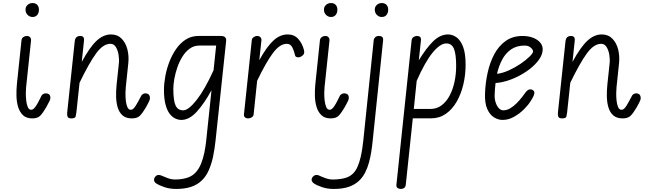

<svg xmlns="http://www.w3.org/2000/svg" viewBox="-20 -777 4250 1260"><path d="M121 -512Q122.5 -526 133 -533.5Q143.5 -541 156 -541Q169 -541 177 -533Q185 -525 183.5 -509L151.5 -206.5Q150 -194 149.5 -169.5Q149 -145 151.8 -119Q154.5 -93 162.2 -74.8Q170 -56.5 185 -56.5Q193 -56.5 201 -63.5Q209 -70.5 217.5 -83.5Q226 -96.5 234.5 -113.5L252.5 -149.5Q255 -154 262.5 -159.2Q270 -164.5 281.5 -164.5Q293 -164.5 301.5 -158.2Q310 -152 310.5 -137.5Q311.5 -129 306.8 -117.8Q302 -106.5 284 -74Q261.5 -35.5 244.2 -17.8Q227 0 191.5 0Q153.5 0 131.5 -20.5Q109.5 -41 99.2 -74.2Q89 -107.5 88 -147.5Q87 -187.5 91 -226.5ZM193.5 -665.5Q175 -665.5 161.2 -679.2Q147.5 -693 147.5 -714Q147.5 -733 161.2 -745Q175 -757 193.5 -757Q213.5 -757 224.5 -745Q235.5 -733 235.5 -714Q235.5 -692.5 224.5 -679Q213.5 -665.5 193.5 -665.5Z M448.5 0Q428 0 423.5 -11.2Q419 -22.5 421 -39.5L470.5 -506Q472 -518.5 476.2 -526Q480.5 -533.5 488.2 -537.2Q496 -541 506.5 -541Q520 -541 526.5 -533.8Q533 -526.5 531 -508L516.5 -371Q570 -469 614.5 -510Q659 -551 708.5 -551Q751 -551 778 -523.5Q805 -496 816 -452.8Q827 -409.5 822 -362.5L805.5 -205Q804 -192.5 803.5 -168Q803 -143.5 805.5 -118Q808 -92.5 815.8 -74.5Q823.5 -56.5 839 -56.5Q847.5 -56.5 855.2 -63.8Q863 -71 871.2 -84Q879.5 -97 888.5 -114L908 -150.5Q909.5 -153.5 916.8 -159Q924 -164.5 935 -164.5Q946.5 -164.5 954.5 -158Q962.5 -151.5 964 -137Q965 -129 961 -118.2Q957 -107.5 938 -73Q915.5 -35 898 -17.5Q880.5 0 845.5 0Q807.5 0 785.2 -19Q763 -38 753 -70Q743 -102 742 -142Q741 -182 745.5 -224L760 -360.5Q763 -386.5 758.2 -416.5Q753.5 -446.5 740.5 -468Q727.5 -489.5 704.5 -489.5Q657 -489.5 611.2 -427.2Q565.5 -365 502 -234L481.5 -41.5Q479.5 -25.5 476.5 -12.8Q473.5 0 448.5 0Z M1056 -187.5Q1056 -228.5 1064.8 -276.5Q1073.5 -324.5 1091.5 -371.2Q1109.5 -418 1136.5 -456.5Q1163.5 -495 1199.8 -518Q1236 -541 1282 -541H1431.5Q1443.5 -541 1451 -537Q1458.5 -533 1462 -525.8Q1465.5 -518.5 1464 -507.5L1394.5 146Q1388.5 203 1377.8 253Q1367 303 1349 342.5Q1331 382 1303.5 408Q1275 435.5 1234 449.2Q1193 463 1135.5 463Q1094.5 463 1059.2 451.2Q1024 439.5 1003.5 425.5Q996 420 993 413Q990 406 991.2 398.2Q992.5 390.5 998.5 383Q1008 371.5 1019.2 371.2Q1030.5 371 1037.5 374.5Q1055 382.5 1080.2 391.8Q1105.5 401 1129 401Q1169 401 1203.2 391.2Q1237.5 381.5 1260.5 358.5Q1284 334.5 1298.5 299.5Q1313 264.5 1321 224.8Q1329 185 1333 148L1368 -185Q1321 -98.5 1271.5 -44.2Q1222 10 1170.5 10Q1149.5 10 1129.2 0.2Q1109 -9.5 1092.2 -32Q1075.5 -54.5 1065.8 -92.8Q1056 -131 1056 -187.5ZM1117.5 -195Q1117.5 -116.5 1132.2 -84.8Q1147 -53 1182.5 -53Q1217 -53 1270.8 -121.5Q1324.5 -190 1381.5 -316L1398.5 -478H1287.5Q1252.5 -478 1224.8 -457.8Q1197 -437.5 1176.8 -404.8Q1156.5 -372 1143.5 -334Q1130.5 -296 1124 -259.2Q1117.5 -222.5 1117.5 -195Z M1609 0Q1595.5 0 1587.5 -7.2Q1579.5 -14.5 1581 -27L1632.5 -514Q1633.5 -525.5 1644.5 -533.2Q1655.5 -541 1668 -541Q1680.5 -541 1688.8 -533Q1697 -525 1695.5 -510.5L1681.5 -382Q1731 -471.5 1774.5 -511.2Q1818 -551 1867.5 -551Q1911.5 -551 1937.8 -521Q1964 -491 1974.5 -449.5Q1979 -429.5 1972.8 -420.5Q1966.5 -411.5 1955 -405.5Q1943 -399 1930.8 -401.5Q1918.5 -404 1916.5 -413.5Q1911 -440 1899 -464.8Q1887 -489.5 1862 -489.5Q1816.5 -489.5 1771.5 -429.5Q1726.5 -369.5 1667.5 -247L1644.5 -26.5Q1643.5 -15 1632.8 -7.5Q1622 0 1609 0Z M2079.5 -512Q2081 -526 2091.5 -533.5Q2102 -541 2114.5 -541Q2127.5 -541 2135.5 -533Q2143.5 -525 2142 -509L2110 -206.5Q2108.5 -194 2108 -169.5Q2107.5 -145 2110.2 -119Q2113 -93 2120.8 -74.8Q2128.5 -56.5 2143.5 -56.5Q2151.5 -56.5 2159.5 -63.5Q2167.5 -70.5 2176 -83.5Q2184.5 -96.5 2193 -113.5L2211 -149.5Q2213.5 -154 2221 -159.2Q2228.5 -164.5 2240 -164.5Q2251.5 -164.5 2260 -158.2Q2268.5 -152 2269 -137.5Q2270 -129 2265.2 -117.8Q2260.5 -106.5 2242.5 -74Q2220 -35.5 2202.8 -17.8Q2185.5 0 2150 0Q2112 0 2090 -20.5Q2068 -41 2057.8 -74.2Q2047.5 -107.5 2046.5 -147.5Q2045.5 -187.5 2049.5 -226.5ZM2152 -665.5Q2133.5 -665.5 2119.8 -679.2Q2106 -693 2106 -714Q2106 -733 2119.8 -745Q2133.5 -757 2152 -757Q2172 -757 2183 -745Q2194 -733 2194 -714Q2194 -692.5 2183 -679Q2172 -665.5 2152 -665.5Z M2169.5 463Q2128.5 463 2093.5 451.2Q2058.5 439.5 2038.5 425.5Q2031 419.5 2027.5 412.8Q2024 406 2025.2 398.2Q2026.5 390.5 2033 383Q2040 375.5 2047 373Q2054 370.5 2060.8 371.2Q2067.5 372 2073 374.5Q2089.5 382.5 2115 391.8Q2140.5 401 2163 401Q2203.5 401 2238.8 392.8Q2274 384.5 2297 361.5Q2315 343.5 2327 315.5Q2339 287.5 2346.2 256Q2353.5 224.5 2357.8 195.5Q2362 166.5 2364 146.5L2432.5 -513Q2433.5 -524 2442.2 -532.5Q2451 -541 2466.5 -541Q2480.5 -541 2488.2 -534.5Q2496 -528 2494 -511L2426 144.5Q2422.5 180 2416.8 217.2Q2411 254.5 2401.2 290Q2391.5 325.5 2376 355.8Q2360.5 386 2337.5 408Q2309 435.5 2268.5 449.2Q2228 463 2169.5 463ZM2485.5 -665.5Q2467 -665.5 2453.2 -679.2Q2439.5 -693 2439.5 -714Q2439.5 -733 2453.2 -745Q2467 -757 2485.5 -757Q2505.5 -757 2516.5 -745Q2527.5 -733 2527.5 -714Q2527.5 -692.5 2516.5 -679Q2505.5 -665.5 2485.5 -665.5Z M2610.5 463Q2597.5 463 2588.8 456.5Q2580 450 2581.5 435L2681 -511Q2682.5 -526 2693.2 -533.5Q2704 -541 2716 -541Q2730 -541 2737 -534.2Q2744 -527.5 2742.5 -513L2728.5 -381.5Q2779 -464 2824.2 -507.5Q2869.5 -551 2920.5 -551Q2948.5 -551 2975 -532.8Q3001.5 -514.5 3018.5 -471.2Q3035.5 -428 3035.5 -352.5Q3035.5 -285 3020.5 -222Q3005.5 -159 2976.5 -109Q2947.5 -59 2905.5 -29.8Q2863.5 -0.5 2809.5 -0.5H2689L2643 434.5Q2641.5 449.5 2632.5 456.2Q2623.5 463 2610.5 463ZM2695.5 -62H2804.5Q2846.5 -62 2878 -85.8Q2909.5 -109.5 2930.8 -149.8Q2952 -190 2962.8 -240.5Q2973.5 -291 2973.5 -344.5Q2973.5 -422 2959 -457Q2944.5 -492 2909 -492Q2868.5 -492 2819 -431.5Q2769.5 -371 2714.5 -246.5Z M3278 10Q3250 10 3222.5 -6.5Q3195 -23 3177.8 -61.2Q3160.5 -99.5 3163 -164.5Q3165.5 -232.5 3180 -299.2Q3194.5 -366 3223.5 -420.8Q3252.5 -475.5 3298.5 -508.2Q3344.5 -541 3409.5 -541Q3448 -541 3478.8 -529Q3509.5 -517 3526.8 -495.5Q3544 -474 3541 -444.5Q3537.5 -410 3508.5 -374.2Q3479.5 -338.5 3434.2 -307.8Q3389 -277 3336.2 -256.5Q3283.5 -236 3232 -232Q3229.5 -211.5 3228 -191Q3226.5 -170.5 3226 -151Q3225.5 -127 3232.8 -104.5Q3240 -82 3253 -67.5Q3266 -53 3283 -53Q3306 -53 3328.2 -66.2Q3350.5 -79.5 3370 -99Q3389.5 -118.5 3404.5 -138Q3419.5 -157.5 3428.5 -170Q3441.5 -187.5 3454.8 -190Q3468 -192.5 3479 -184Q3486 -179.5 3487 -171Q3488 -162.5 3482 -148.2Q3476 -134 3461.5 -112Q3447 -88.5 3418.8 -60Q3390.5 -31.5 3354 -10.8Q3317.5 10 3278 10ZM3241.5 -292.5Q3279 -297 3319.8 -315.5Q3360.5 -334 3396 -358.2Q3431.5 -382.5 3454 -404.5Q3476.5 -426.5 3478 -437.5Q3479 -450.5 3463.2 -464.2Q3447.5 -478 3423.5 -478Q3370 -478 3333.8 -452.8Q3297.5 -427.5 3275.2 -385.2Q3253 -343 3241.5 -292.5Z M3669 0Q3648.5 0 3644 -11.2Q3639.5 -22.5 3641.5 -39.5L3691 -506Q3692.5 -518.5 3696.8 -526Q3701 -533.5 3708.8 -537.2Q3716.5 -541 3727 -541Q3740.5 -541 3747 -533.8Q3753.5 -526.5 3751.5 -508L3737 -371Q3790.5 -469 3835 -510Q3879.5 -551 3929 -551Q3971.5 -551 3998.5 -523.5Q4025.5 -496 4036.5 -452.8Q4047.5 -409.5 4042.5 -362.5L4026 -205Q4024.5 -192.5 4024 -168Q4023.5 -143.5 4026 -118Q4028.5 -92.5 4036.2 -74.5Q4044 -56.5 4059.5 -56.5Q4068 -56.5 4075.8 -63.8Q4083.5 -71 4091.8 -84Q4100 -97 4109 -114L4128.5 -150.5Q4130 -153.5 4137.2 -159Q4144.5 -164.5 4155.5 -164.5Q4167 -164.5 4175 -158Q4183 -151.5 4184.5 -137Q4185.5 -129 4181.5 -118.2Q4177.5 -107.5 4158.5 -73Q4136 -35 4118.5 -17.5Q4101 0 4066 0Q4028 0 4005.8 -19Q3983.5 -38 3973.5 -70Q3963.5 -102 3962.5 -142Q3961.5 -182 3966 -224L3980.5 -360.5Q3983.5 -386.5 3978.8 -416.5Q3974 -446.5 3961 -468Q3948 -489.5 3925 -489.5Q3877.5 -489.5 3831.8 -427.2Q3786 -365 3722.5 -234L3702 -41.5Q3700 -25.5 3697 -12.8Q3694 0 3669 0Z"/></svg>

Font: Edu NSW ACT Hand Pre
Style: Regular
Weight: 400
Designer: Tina and Corey Anderson, Eben Sorkin, Mirko Velimirovic
Foundry: Sorkin Type Co.
Version: Version 2.000